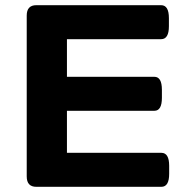

<svg xmlns="http://www.w3.org/2000/svg" viewBox="-20 -720 718 740"><path d="M120 0Q83 0 83 -40V-660Q83 -700 120 -700H601Q631 -700 631 -650V-619Q631 -569 601 -569H238V-424H575Q604 -424 604 -374V-343Q604 -293 575 -293H238V-131H602Q632 -131 632 -81V-50Q632 0 602 0Z"/></svg>

Font: Asap Expanded
Style: Bold
Weight: 700
Width: 7
Designer: Pablo Cosgaya
Foundry: Omnibus-Type
Version: Version 3.001; ttfautohint (v1.8.4.7-5d5b)